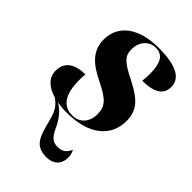

<svg xmlns="http://www.w3.org/2000/svg" viewBox="-234 -634 962 962"><g transform="rotate(45 247.0 -153.0)"><path d="M202 10C368 10 444 -70 444 -172C444 -247 408 -286 313 -334C230 -375 207 -397 207 -444C207 -499 242 -536 288 -536C339 -536 359 -499 360 -426C360 -410 359 -391 357 -371C434 -371 482 -394 482 -451C482 -502 443 -546 300 -546C155 -546 74 -481 74 -381C74 -303 122 -258 207 -217C292 -175 317 -150 317 -93C317 -39 285 0 231 0C172 0 131 -40 131 -150C131 -163 131 -177 133 -192C61 -192 14 -163 14 -100C14 -53 47 -19 106 -2C139 21 155 43 170 102C192 188 206 240 288 240C336 240 366 212 367 167C368 152 365 137 356 119C344 147 326 164 291 164C252 164 236 142 215 96C196 57 170 24 134 4C154 8 177 10 202 10Z"/></g></svg>

Font: Noto Serif Display SemiCondensed ExtraBold
Style: Italic
Weight: 800
Width: 4
Italic angle: -12°
Designer: Monotype Design Team
Foundry: Monotype Imaging Inc.
Version: Version 2.009